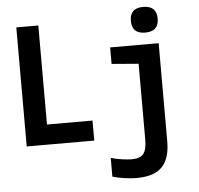

<svg xmlns="http://www.w3.org/2000/svg" viewBox="-64 -836 1188 1147"><g transform="rotate(-5 530.0 -262.5)"><path d="M71 0V-714H203V-120H476V0ZM836 -616Q756 -616 756 -693Q756 -770 836 -770Q917 -770 917 -693Q917 -616 836 -616ZM709 245Q677 245 637.5 239.5Q598 234 565 224V112Q596 121 632 126Q668 131 690 131Q740 131 760 106Q780 81 780 21V-434L619 -447V-546H910V43Q910 145 862.5 195Q815 245 709 245Z"/></g></svg>

Font: Noto Sans Mono Condensed
Style: Bold
Weight: 700
Width: 3
Designer: Monotype Design Team
Foundry: Monotype Imaging Inc.
Version: Version 2.014